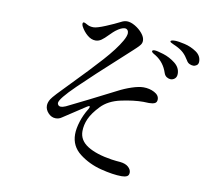

<svg xmlns="http://www.w3.org/2000/svg" viewBox="-87 -894 1174 1032"><g transform="rotate(10 500.0 -377.5)"><path d="M355 -144Q355 -175 367.5 -214.5Q380 -254 402 -289Q407 -297 407 -303Q407 -306 404 -306Q400 -306 391 -300L269 -220Q255 -210 237 -210Q214 -210 196.5 -228.5Q179 -247 179 -269Q179 -287 191 -306Q202 -324 284 -407Q375 -500 435.5 -567.5Q496 -635 524 -684Q540 -712 540 -728Q540 -738 534.5 -744.5Q529 -751 520 -751Q501 -751 471 -728Q464 -723 441 -700Q422 -680 407 -669.5Q392 -659 375 -659Q352 -659 330.5 -677Q309 -695 295 -721Q291 -729 291 -735Q291 -744 298 -744Q302 -744 318 -735Q332 -727 352 -727Q371 -727 417.5 -746.5Q464 -766 491 -780Q509 -790 525 -790Q545 -790 569 -776Q593 -762 610 -741.5Q627 -721 627 -702Q627 -689 619.5 -679Q612 -669 601 -659Q590 -649 584 -643Q573 -632 525 -589Q401 -477 318 -396.5Q235 -316 235 -293Q235 -287 240 -281.5Q245 -276 254 -276Q263 -276 280 -283Q323 -304 398 -341.5Q473 -379 537 -412Q573 -431 611 -443.5Q649 -456 674 -456Q707 -456 733.5 -442Q760 -428 760 -405Q760 -389 748.5 -383.5Q737 -378 717 -378L686 -379Q634 -379 566 -364.5Q498 -350 459 -309Q421 -269 406 -235Q391 -201 391 -167Q391 -117 439 -87Q487 -57 572 -44Q601 -40 619 -39Q649 -36 664.5 -22Q680 -8 680 8Q680 24 669 29.5Q658 35 640 35Q593 35 526 18Q459 1 407 -39Q355 -79 355 -144ZM879 -638Q864 -663 848.5 -677.5Q833 -692 806 -705Q799 -708 791.5 -711.5Q784 -715 778.5 -718Q773 -721 773 -724Q773 -732 797 -732Q815 -732 850 -724Q885 -716 914.5 -696Q944 -676 944 -644Q944 -630 935 -623.5Q926 -617 916 -617Q906 -617 895.5 -622Q885 -627 879 -638ZM772 -552Q754 -607 708 -636Q704 -638 694.5 -644Q685 -650 685 -655Q685 -662 698 -662Q711 -662 746.5 -651Q782 -640 812 -616.5Q842 -593 842 -559Q842 -542 832 -533Q822 -524 809 -524Q799 -524 788 -530.5Q777 -537 772 -552Z"/></g></svg>

Font: Shippori Mincho B1
Style: Regular
Weight: 400
Designer: FONTDASU
Foundry: FONTDASU / Google Inc. / but / Adobe
Version: Version 3.110; ttfautohint (v1.8.3)